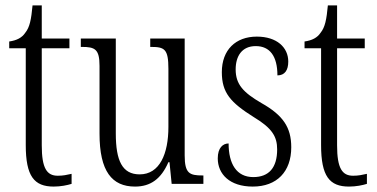

<svg xmlns="http://www.w3.org/2000/svg" viewBox="-20 -678 1392 708"><path d="M178 10C204 10 228 5 244 0V-37C226 -33 213 -30 193 -30C153 -30 134 -57 134 -142V-500H236V-536H134V-658H100C95 -606 90 -578 73 -557C61 -539 42 -529 14 -525V-500H75V-143C75 -28 106 10 178 10Z M478 10C535 10 574 -18 601 -80H605L613 0H730V-31H727C679 -31 661 -38 661 -105V-536H534V-505H537C587 -505 601 -497 601 -424V-210C601 -111 569 -35 495 -35C431 -35 407 -85 407 -186V-536H278V-505H282C330 -505 347 -497 347 -435V-185C347 -46 393 10 478 10Z M912 10C1001 10 1054 -45 1054 -135C1054 -208 1024 -253 944 -298C877 -337 849 -367 849 -422C849 -471 872 -508 923 -508C975 -508 1003 -471 1003 -400C1030 -400 1043 -419 1043 -451C1043 -503 1001 -543 927 -543C849 -543 798 -494 798 -412C798 -336 830 -300 916 -246C984 -205 1002 -174 1002 -127C1002 -60 972 -25 914 -25C852 -25 823 -74 823 -149C802 -149 783 -133 783 -94C783 -36 827 10 912 10Z M1267 10C1293 10 1317 5 1333 0V-37C1315 -33 1302 -30 1282 -30C1242 -30 1223 -57 1223 -142V-500H1325V-536H1223V-658H1189C1184 -606 1179 -578 1162 -557C1150 -539 1131 -529 1103 -525V-500H1164V-143C1164 -28 1195 10 1267 10Z"/></svg>

Font: Noto Serif Hebrew ExtraCondensed Light
Style: Regular
Weight: 300
Width: 2
Designer: Monotype Design Team
Foundry: Monotype Imaging Inc.
Version: Version 2.004